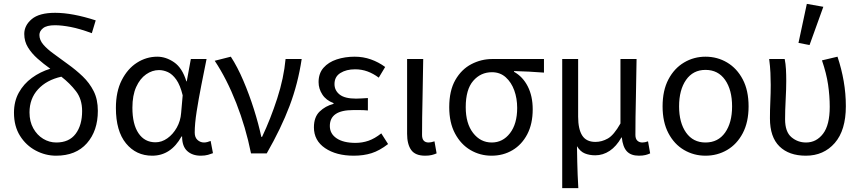

<svg xmlns="http://www.w3.org/2000/svg" viewBox="-20 -790 4432 989"><path d="M269 12Q214 12 164 -14.5Q114 -41 83 -90.5Q52 -140 52 -209Q52 -268 77 -313Q102 -358 144.5 -389Q187 -420 239 -436Q204 -461 173.5 -488Q143 -515 124 -546Q105 -577 105 -615Q105 -659 143.5 -691.5Q182 -724 264 -724Q353 -724 473 -685L453 -619Q391 -642 344.5 -651Q298 -660 263 -660Q221 -660 202 -645Q183 -630 183 -610Q183 -584 203 -560.5Q223 -537 256.5 -513Q290 -489 329 -460Q371 -430 406 -396.5Q441 -363 462.5 -320.5Q484 -278 484 -219Q484 -116 427.5 -52Q371 12 269 12ZM132 -211Q132 -164 151.5 -129Q171 -94 202.5 -75Q234 -56 270 -56Q336 -56 369.5 -100.5Q403 -145 403 -218Q403 -279 371.5 -320Q340 -361 296 -395Q220 -378 176 -330Q132 -282 132 -211Z M764 12Q681 12 629 -51.5Q577 -115 577 -234Q577 -318 607 -377Q637 -436 685.5 -467Q734 -498 790 -498Q835 -498 877 -469Q919 -440 940 -371H942L963 -486H1044Q1031 -422 1017 -351Q1003 -280 993 -216Q983 -152 983 -107Q983 -82 997.5 -69Q1012 -56 1031 -56Q1039 -56 1048.5 -58.5Q1058 -61 1065 -64L1077 -1Q1067 3 1051.5 7.5Q1036 12 1014 12Q971 12 944.5 -12Q918 -36 918 -87H915Q860 12 764 12ZM781 -57Q813 -57 842 -77.5Q871 -98 890.5 -132.5Q910 -167 913 -208L921 -299Q908 -352 888 -380Q868 -408 845 -418.5Q822 -429 799 -429Q764 -429 732.5 -407Q701 -385 681.5 -342Q662 -299 662 -235Q662 -150 693.5 -103.5Q725 -57 781 -57Z M1273 0Q1246 -134 1197 -259Q1148 -384 1086 -477L1169 -498Q1203 -446 1233.5 -374.5Q1264 -303 1288 -227Q1312 -151 1326 -85H1330Q1374 -178 1408 -283Q1442 -388 1451 -486H1534Q1515 -359 1471.5 -244Q1428 -129 1354 0Z M1802 12Q1712 12 1654.5 -27Q1597 -66 1597 -134Q1597 -187 1626.5 -215.5Q1656 -244 1698 -255V-259Q1660 -273 1640.5 -303Q1621 -333 1621 -367Q1621 -412 1646.5 -441Q1672 -470 1714.5 -484Q1757 -498 1807 -498Q1851 -498 1890.5 -484Q1930 -470 1964 -445L1931 -390Q1903 -411 1873 -422Q1843 -433 1809 -433Q1764 -433 1733.5 -414Q1703 -395 1703 -357Q1703 -324 1729.5 -303Q1756 -282 1814 -282Q1828 -282 1842 -283Q1856 -284 1875 -285V-221Q1853 -223 1835 -223Q1817 -223 1799 -223Q1679 -223 1679 -141Q1679 -101 1714 -77.5Q1749 -54 1811 -54Q1846 -54 1878 -65Q1910 -76 1944 -103L1979 -48Q1935 -14 1894 -1Q1853 12 1802 12Z M2170 12Q2119 12 2098 -17.5Q2077 -47 2077 -101V-486H2160Q2159 -388 2156.5 -285.5Q2154 -183 2154 -95Q2154 -56 2188 -56Q2200 -56 2218 -62L2229 0Q2218 5 2204 8.5Q2190 12 2170 12Z M2512 12Q2453 12 2403.5 -17Q2354 -46 2324 -102Q2294 -158 2294 -238Q2294 -323 2325.5 -378Q2357 -433 2408 -459.5Q2459 -486 2516 -486H2782V-416Q2741 -419 2705 -421Q2669 -423 2628 -424V-420Q2673 -395 2698.5 -345Q2724 -295 2724 -227Q2724 -152 2696 -98.5Q2668 -45 2620 -16.5Q2572 12 2512 12ZM2513 -56Q2570 -56 2607 -104Q2644 -152 2644 -234Q2644 -283 2629 -324.5Q2614 -366 2585 -392Q2556 -418 2514 -418Q2456 -418 2417.5 -373.5Q2379 -329 2379 -238Q2379 -154 2417 -105Q2455 -56 2513 -56Z M2876 179V-486H2958V-189Q2958 -125 2979 -92Q3000 -59 3047 -59Q3080 -59 3111 -76.5Q3142 -94 3176 -154V-486H3259Q3258 -388 3255.5 -285.5Q3253 -183 3253 -95Q3253 -75 3263 -65.5Q3273 -56 3289 -56Q3302 -56 3318 -62L3329 0Q3319 5 3305 8.5Q3291 12 3271 12Q3230 12 3209 -10.5Q3188 -33 3183 -82H3181Q3155 -36 3120.5 -13Q3086 10 3046 10Q3017 10 2993 0.5Q2969 -9 2952 -37Q2953 11 2953.5 45Q2954 79 2955.5 109.5Q2957 140 2959 179Z M3614 12Q3554 12 3503.5 -17.5Q3453 -47 3423 -104Q3393 -161 3393 -242Q3393 -324 3423 -381Q3453 -438 3503.5 -468Q3554 -498 3614 -498Q3675 -498 3725.5 -468Q3776 -438 3806 -381Q3836 -324 3836 -242Q3836 -161 3806 -104Q3776 -47 3725.5 -17.5Q3675 12 3614 12ZM3614 -56Q3679 -56 3715 -107Q3751 -158 3751 -242Q3751 -327 3715 -378.5Q3679 -430 3614 -430Q3550 -430 3514 -378.5Q3478 -327 3478 -242Q3478 -158 3514 -107Q3550 -56 3614 -56Z M4131 12Q4044 12 3995 -36Q3946 -84 3946 -180Q3946 -224 3948 -267Q3950 -310 3950 -353Q3950 -382 3948.5 -415Q3947 -448 3942 -486H4022Q4027 -461 4028.5 -433Q4030 -405 4030 -373Q4030 -332 4027 -276.5Q4024 -221 4024 -176Q4024 -111 4056.5 -83.5Q4089 -56 4132 -56Q4185 -56 4219.5 -101Q4254 -146 4254 -240Q4254 -296 4245.5 -354Q4237 -412 4214 -479L4294 -498Q4315 -435 4326 -371.5Q4337 -308 4337 -243Q4337 -119 4280 -53.5Q4223 12 4131 12ZM4150 -558 4093 -569 4136 -770 4221 -755Z"/></svg>

Font: .
Style: 
Weight: 400
Designer: Paul D. Hunt, Dalton Maag
Foundry: Dalton Maag Ltd
Version: Version 1.200